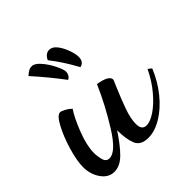

<svg xmlns="http://www.w3.org/2000/svg" viewBox="-150 -632 781 781"><g transform="rotate(-45 240.5 -241.0)"><path d="M-1 -74Q-1 -110 15 -164Q31 -218 52.5 -258Q74 -298 90 -298Q97 -298 111.5 -290.5Q126 -283 137 -272Q116 -241 93.5 -183Q71 -125 71 -83Q71 -64 76.5 -43.5Q82 -23 101 -23Q138 -23 189.5 -105.5Q241 -188 278 -273Q338 -263 338 -239Q338 -237 326 -210Q305 -161 290 -119Q275 -77 275 -46Q275 -11 302 -11Q323 -11 352.5 -30.5Q382 -50 413 -86.5Q444 -123 467 -171L482 -159Q460 -105 425 -62Q390 -19 349.5 5.5Q309 30 272 30Q228 30 215.5 -0.5Q203 -31 203 -82Q169 -30 139 0Q109 30 76 30Q43 30 21 -1Q-1 -32 -1 -74ZM104 -493Q114 -502 122.5 -507Q131 -512 142 -512Q158 -512 177.5 -489.5Q197 -467 211 -438.5Q225 -410 225 -398Q225 -389 220.5 -380.5Q216 -372 207 -368Q159 -432 104 -493ZM205 -483Q217 -509 239 -509Q257 -509 271.5 -490Q286 -471 295 -445.5Q304 -420 304 -404Q304 -388 297 -379.5Q290 -371 279 -369Q244 -434 205 -483Z"/></g></svg>

Font: Dancing Script
Style: Bold
Weight: 700
Designer: Pablo Impallari
Foundry: Pablo Impallari
Version: Version 2.000